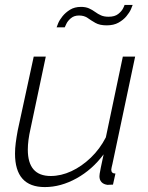

<svg xmlns="http://www.w3.org/2000/svg" viewBox="-20 -750 602 780"><path d="M162 10Q41 10 41 -126Q41 -147 44 -170Q47 -193 52 -220L117 -520H166L104 -227Q93 -179 93 -142Q93 -35 186 -35Q228 -35 270 -54.5Q312 -74 349 -109.5Q386 -145 410 -192L479 -520H529L437 -85Q435 -77 433.5 -70Q432 -63 432 -61Q432 -45 449 -45L439 0Q432 0 426.5 0.5Q421 1 417 1Q401 -1 392.5 -10Q384 -19 384 -34Q384 -38 385 -44.5Q386 -51 389.5 -69Q393 -87 401 -123Q355 -61 291 -25.5Q227 10 162 10ZM413 -647Q385 -647 367.5 -657Q350 -667 336 -677Q322 -687 301 -687Q281 -687 268 -676Q255 -665 249.5 -653Q244 -641 243 -639H210Q211 -643 216.5 -656Q222 -669 234 -684Q246 -699 264.5 -710.5Q283 -722 309 -722Q328 -722 341.5 -716Q355 -710 366.5 -701.5Q378 -693 390.5 -687.5Q403 -682 421 -682Q446 -682 460 -693Q474 -704 480 -716Q486 -728 486 -730H519Q518 -726 512 -712.5Q506 -699 493.5 -684Q481 -669 461.5 -658Q442 -647 413 -647Z"/></svg>

Font: Raleway Thin Light
Style: Italic
Weight: 300
Italic angle: -12°
Version: Version 4.026